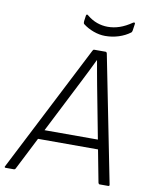

<svg xmlns="http://www.w3.org/2000/svg" viewBox="-113 -889 744 955"><g transform="rotate(10 258.5 -411.5)"><path d="M-18 0Q-21 0 -22.5 -2Q-24 -4 -22 -7L306 -648Q309 -655 314 -655H372Q377 -655 379 -648L506 -8Q508 0 500 0H457Q452 0 450 -7L359 -484Q354 -513 348 -544Q342 -575 337 -606H336Q321 -575 306 -544.5Q291 -514 275 -483L33 -7Q30 0 24 0ZM105 -170 127 -218H422L429 -170ZM355 -732Q326 -732 296 -743Q266 -754 243 -772Q239 -776 240 -786L244 -815Q245 -820 248 -821Q251 -822 255 -818Q279 -798 305.5 -788.5Q332 -779 360 -779Q390 -779 419.5 -789Q449 -799 481 -821Q486 -824 489 -822.5Q492 -821 491 -816L486 -782Q485 -778 484 -775.5Q483 -773 480 -771Q456 -753 423.5 -742.5Q391 -732 355 -732Z"/></g></svg>

Font: Sofia Sans Light
Style: Italic
Weight: 300
Italic angle: -9°
Version: Version 4.100-B